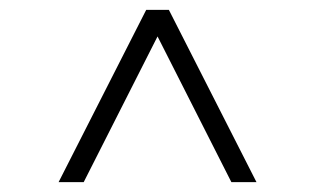

<svg xmlns="http://www.w3.org/2000/svg" viewBox="-20 -720 640 390"><path d="M99 -350 277 -700H323L501 -350H450L300 -646L150 -350Z"/></svg>

Font: Red Hat Text Light
Style: Regular
Weight: 300
Designer: Pentagram, MCKL
Foundry: Pentagram, MCKL
Version: Version 1.023; ttfautohint (v1.8.3)